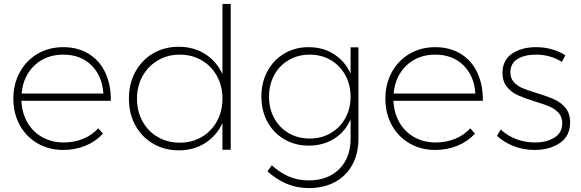

<svg xmlns="http://www.w3.org/2000/svg" viewBox="-20 -762 2957 977"><path d="M544 -249H89Q92 -186 120 -138Q148 -90 196 -63.5Q244 -37 304 -37Q357 -37 402.5 -55.5Q448 -74 480 -109L504 -82Q467 -42 415 -20.5Q363 1 302 1Q229 1 171 -32.5Q113 -66 80.5 -125.5Q48 -185 48 -260Q48 -335 81 -395Q114 -455 171.5 -488.5Q229 -522 302 -522Q377 -522 432.5 -487.5Q488 -453 516.5 -391Q545 -329 544 -249ZM506 -286Q500 -376 445 -430Q390 -484 302 -484Q214 -484 156 -429.5Q98 -375 90 -286Z M1154 -742V0H1112V-136Q1082 -71 1024 -34Q966 3 890 3Q817 3 759 -31Q701 -65 668.5 -124.5Q636 -184 636 -260Q636 -336 668.5 -396Q701 -456 758.5 -490Q816 -524 889 -524Q966 -524 1024 -487Q1082 -450 1112 -385V-742ZM895 -36Q957 -36 1006.5 -65Q1056 -94 1084 -145Q1112 -196 1112 -260Q1112 -324 1084 -375Q1056 -426 1006.5 -455Q957 -484 895 -484Q833 -484 783.5 -455Q734 -426 705.5 -375Q677 -324 677 -260Q677 -196 705 -145Q733 -94 782.5 -65Q832 -36 895 -36Z M1804 -521V-57Q1804 19 1773 76Q1742 133 1685 164Q1628 195 1552 195Q1491 195 1439.5 173.5Q1388 152 1341 110L1363 79Q1405 117 1450.5 136.5Q1496 156 1551 156Q1648 156 1706 98.5Q1764 41 1764 -56V-155Q1737 -92 1681 -56.5Q1625 -21 1551 -21Q1482 -21 1427 -53Q1372 -85 1341 -142Q1310 -199 1310 -271Q1310 -343 1341 -400Q1372 -457 1426.5 -489.5Q1481 -522 1550 -522Q1624 -522 1680 -486Q1736 -450 1764 -387V-521ZM1556 -57Q1615 -57 1662.5 -84.5Q1710 -112 1737 -160.5Q1764 -209 1764 -270Q1764 -331 1737 -380Q1710 -429 1662.5 -456.5Q1615 -484 1556 -484Q1497 -484 1449.5 -456.5Q1402 -429 1375.5 -380Q1349 -331 1349 -270Q1349 -209 1375.5 -160.5Q1402 -112 1449 -84.5Q1496 -57 1556 -57Z M2437 -249H1982Q1985 -186 2013 -138Q2041 -90 2089 -63.5Q2137 -37 2197 -37Q2250 -37 2295.5 -55.5Q2341 -74 2373 -109L2397 -82Q2360 -42 2308 -20.5Q2256 1 2195 1Q2122 1 2064 -32.5Q2006 -66 1973.5 -125.5Q1941 -185 1941 -260Q1941 -335 1974 -395Q2007 -455 2064.5 -488.5Q2122 -522 2195 -522Q2270 -522 2325.5 -487.5Q2381 -453 2409.5 -391Q2438 -329 2437 -249ZM2399 -286Q2393 -376 2338 -430Q2283 -484 2195 -484Q2107 -484 2049 -429.5Q1991 -375 1983 -286Z M2707 -484Q2649 -484 2613 -461.5Q2577 -439 2577 -394Q2577 -364 2595 -344Q2613 -324 2640 -313Q2667 -302 2713 -288Q2768 -271 2801 -256Q2834 -241 2857.5 -213Q2881 -185 2881 -139Q2881 -70 2829 -34.5Q2777 1 2700 1Q2645 1 2595 -18Q2545 -37 2509 -71L2528 -103Q2562 -71 2607.5 -54Q2653 -37 2702 -37Q2762 -37 2801.5 -62Q2841 -87 2841 -135Q2841 -167 2822.5 -187.5Q2804 -208 2776 -220Q2748 -232 2701 -246Q2647 -263 2615 -277.5Q2583 -292 2560 -319.5Q2537 -347 2537 -391Q2537 -456 2585.5 -489Q2634 -522 2708 -522Q2790 -522 2857 -481L2839 -447Q2781 -484 2707 -484Z"/></svg>

Font: Argentum Sans ExtraLight
Style: Regular
Weight: 275
Designer: Julieta Ulanovsky (Modified by Cristiano Sobral)
Foundry: Julieta Ulanovsky
Version: Version 1.000; ttfautohint (v1.5.65-e2d9)